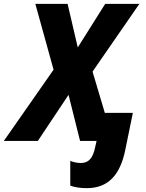

<svg xmlns="http://www.w3.org/2000/svg" viewBox="-79 -734 762 1000"><path d="M373 246C487 246 547 174 573 49L613 -146H467L403 -361L647 -714H469L326 -487L273 -714H105L200 -371L-59 0H118L278 -240L338 0H424L417 31C405 92 381 115 342 115C325 115 304 111 287 104V233C309 241 338 246 373 246Z"/></svg>

Font: Noto Sans SemiCondensed ExtraBold
Style: Italic
Weight: 800
Width: 4
Italic angle: -12°
Designer: Monotype Design Team
Foundry: Monotype Imaging Inc.
Version: Version 2.013